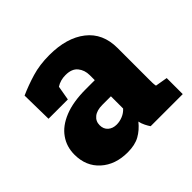

<svg xmlns="http://www.w3.org/2000/svg" viewBox="-139 -688 847 847"><g transform="rotate(-45 285.0 -264.0)"><path d="M208 10.3Q131.3 10.3 83 -33.2Q34.7 -76.7 34.7 -148.9Q34.7 -198.7 61.5 -236.3Q87.9 -274.4 141.4 -296.1Q194.8 -317.9 275.4 -317.9H330.6V-349.1Q330.6 -380.9 312.5 -403.1Q294.4 -425.3 255.4 -425.3Q222.7 -425.3 198.2 -409.2L186.5 -341.8H65.9L63.5 -488.8Q108.4 -508.8 157.5 -523.4Q206.5 -538.1 267.1 -538.1Q375 -538.1 438.5 -488.5Q502 -439 502 -347.2V-152.3Q502 -141.1 502.2 -130.4Q502.4 -119.6 504.4 -109.9L561.5 -100.1V0H361.3Q355 -8.8 347.7 -23.4Q340.3 -38.1 337.4 -52.7Q313.5 -22.9 283.7 -6.3Q253.9 10.3 208 10.3ZM260.7 -110.8Q279.3 -110.8 298.1 -118.4Q316.9 -126 330.6 -141.1V-217.3H277.3Q242.7 -217.3 223.9 -202.1Q205.1 -187 205.1 -162.1Q205.1 -138.2 220.7 -124.5Q236.3 -110.8 260.7 -110.8Z"/></g></svg>

Font: Suwannaphum Black
Style: Regular
Weight: 900
Designer: Danh Hong
Version: Version 8.002; ttfautohint (v1.8.3)